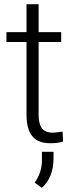

<svg xmlns="http://www.w3.org/2000/svg" viewBox="-20 -684 361 930"><path d="M167 -663.6V-528.3H276.4V-480.5H167V-128.4Q167 -84.5 182.9 -63Q198.7 -41.5 235.8 -41.5Q250.5 -41.5 283.2 -46.4L285.6 1.5Q262.7 9.8 223.1 9.8Q163.1 9.8 135.7 -25.1Q108.4 -60.1 108.4 -127.9V-480.5H11.2V-528.3H108.4V-663.6ZM182.6 226.1 147.9 200.7Q181.6 152.8 183.1 98.1V51.3H239.3V82Q239.3 175.3 182.6 226.1Z"/></svg>

Font: SteelSelectRoboto
Style: Regular
Weight: 300
Designer: Google
Version: Version 2.137; 2017